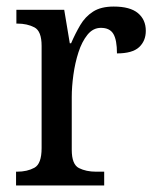

<svg xmlns="http://www.w3.org/2000/svg" viewBox="-20 -566 479 586"><path d="M29 0V-42H32Q63 -42 85 -54Q107 -66 107 -114V-426Q107 -471 85 -482.5Q63 -494 33 -494H30V-536H176L193 -434H197Q210 -464 225 -489.5Q240 -515 264 -530.5Q288 -546 327 -546Q377 -546 401 -526Q425 -506 425 -472Q425 -441 404.5 -422Q384 -403 337 -403Q337 -444 326 -462.5Q315 -481 288 -481Q264 -481 247 -460Q230 -439 219.5 -406.5Q209 -374 204 -337.5Q199 -301 199 -270V-109Q199 -64 221 -53Q243 -42 273 -42H298V0Z"/></svg>

Font: Noto Serif Myanmar SemCond
Style: Regular
Weight: 400
Width: 4
Designer: Ben Mitchell and the Monotype Design Team
Foundry: Monotype Imaging Inc.
Version: Version 2.106; ttfautohint (v1.8.4.7-5d5b)